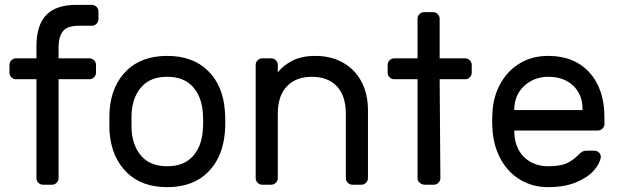

<svg xmlns="http://www.w3.org/2000/svg" viewBox="-20 -760 2553 790"><path d="M348 -520Q359 -520 367 -512Q375 -504 375 -493V-461Q375 -450 367 -442Q359 -434 348 -434H221V-27Q221 -16 213 -8Q205 0 194 0H157Q146 0 138 -8Q130 -16 130 -27V-434H46Q35 -434 27 -442Q19 -450 19 -461V-493Q19 -504 27 -512Q35 -520 46 -520H130V-570Q130 -656 170 -698Q210 -740 295 -740H358Q369 -740 377 -732Q385 -724 385 -713V-681Q385 -670 377 -662Q369 -654 358 -654H305Q256 -654 238.5 -631Q221 -608 221 -565V-520Z M907 -259Q907 -235 905 -213Q896 -111 834.5 -50.5Q773 10 668 10Q563 10 501.5 -50.5Q440 -111 431 -213Q430 -224 430 -259Q430 -296 431 -307Q439 -409 501 -469.5Q563 -530 668 -530Q773 -530 835 -469.5Q897 -409 905 -307Q907 -285 907 -259ZM668 -444Q601 -444 564.5 -405Q528 -366 522 -302Q521 -290 521 -259Q521 -229 522 -218Q528 -154 564.5 -115Q601 -76 668 -76Q735 -76 771.5 -115Q808 -154 814 -218Q816 -240 816 -259Q816 -278 814 -302Q808 -366 771.5 -405Q735 -444 668 -444Z M1467 0H1430Q1419 0 1411 -8Q1403 -16 1403 -27V-291Q1403 -366 1366 -405Q1329 -444 1263 -444Q1198 -444 1160.5 -405Q1123 -366 1123 -291V-27Q1123 -16 1115 -8Q1107 0 1096 0H1059Q1048 0 1040 -8Q1032 -16 1032 -27V-493Q1032 -504 1040 -512Q1048 -520 1059 -520H1096Q1107 -520 1115 -512Q1123 -504 1123 -493V-462Q1145 -491 1183.5 -510.5Q1222 -530 1278 -530Q1341 -530 1390 -503Q1439 -476 1466.5 -425.5Q1494 -375 1494 -306V-27Q1494 -16 1486 -8Q1478 0 1467 0Z M1698 -26Q1698 -15 1707.5 -7.5Q1717 0 1728 0H1765Q1776 0 1784 -8Q1792 -16 1792 -27L1789 -434H1894Q1905 -434 1913 -442Q1921 -450 1921 -461V-493Q1921 -504 1913 -512Q1905 -520 1894 -520H1789V-683Q1789 -694 1781 -702Q1773 -710 1762 -710H1725Q1714 -710 1706 -702Q1698 -694 1698 -683V-520H1602Q1591 -520 1583 -512Q1575 -504 1575 -493V-461Q1575 -450 1583 -442Q1591 -434 1602 -434H1698Z M2467 -277V-250Q2467 -239 2459 -231Q2451 -223 2440 -223H2096V-217Q2098 -151 2136.5 -113.5Q2175 -76 2236 -76Q2286 -76 2313.5 -89Q2341 -102 2363 -126Q2371 -134 2377.5 -137Q2384 -140 2395 -140H2425Q2437 -140 2445 -132Q2453 -124 2452 -113Q2448 -86 2422.5 -57.5Q2397 -29 2349.5 -9.5Q2302 10 2236 10Q2172 10 2122 -19.5Q2072 -49 2042.5 -101Q2013 -153 2007 -218Q2005 -248 2005 -264Q2005 -280 2007 -310Q2013 -372 2042.5 -422Q2072 -472 2121.5 -501Q2171 -530 2236 -530Q2343 -530 2405 -462Q2467 -394 2467 -277ZM2377 -307V-310Q2377 -371 2338.5 -407.5Q2300 -444 2236 -444Q2178 -444 2137.5 -407Q2097 -370 2096 -310V-307Z"/></svg>

Font: Contemporary
Style: Regular
Weight: 400
Designer: Victor Tran
Foundry: Victor Tran
Version: Version 1.100